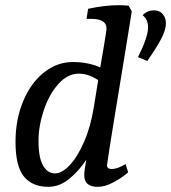

<svg xmlns="http://www.w3.org/2000/svg" viewBox="-20 -716 662 743"><path d="M40 -167Q40 -253 69.5 -324Q99 -395 150 -435.5Q201 -476 262 -476Q295 -476 323.5 -469.5Q352 -463 368 -455Q373 -484 382 -537.5Q391 -591 392 -602Q395 -643 333 -643H315L321 -682Q387 -696 441 -696Q454 -696 478 -694L490 -672L463 -505Q440 -365 420 -243Q400 -121 394 -76Q394 -62 413 -62Q434 -62 466 -81L476 -49Q453 -29 420 -11Q387 7 358 7Q306 7 306 -38Q306 -56 314 -98Q285 -54 247.5 -23.5Q210 7 167 7Q105 7 72.5 -33Q40 -73 40 -167ZM343 -301 360 -406Q322 -431 285 -431Q241 -431 205 -390Q169 -349 149 -288Q129 -227 129 -171Q129 -106 146.5 -75.5Q164 -45 193 -45Q220 -45 250 -77Q280 -109 305.5 -167.5Q331 -226 343 -301ZM553 -610Q553 -641 532 -657Q549 -676 578 -676Q599 -675 610.5 -660.5Q622 -646 622 -627Q622 -599 603 -564Q584 -529 550 -480L514 -495Q553 -573 553 -610Z"/></svg>

Font: Caladea
Style: Italic
Weight: 400
Italic angle: -9°
Designer: Carolina Giovagnoli and Andres Torresi
Foundry: Carolina Giovagnoli & Andres Torresi
Version: Version 1.001